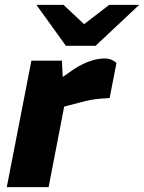

<svg xmlns="http://www.w3.org/2000/svg" viewBox="-20 -764 588 784"><path d="M7.7 0 108.2 -516.4H232.7L237.6 -422L200.7 -425L281.6 -481.4Q314.1 -502.8 346.6 -514.1Q379.2 -525.3 406.7 -525.3Q433.7 -525.8 455.6 -507.4L427.7 -363.6Q408.2 -362.6 389.5 -361.1Q370.7 -359.5 351.2 -356Q331.6 -352.5 308.6 -346L242.1 -328.9L178.5 0ZM249.1 -577 299.5 -646.9 425.7 -744H548.1L370.3 -577ZM249.1 -577 128.7 -744H239.6L344.2 -645.8L370.3 -577Z"/></svg>

Font: REM Medium
Style: Italic
Weight: 500
Italic angle: -11°
Designer: Octavio Pardo
Foundry: Ashler Design
Version: Version 1.005;gftools[0.9.28]